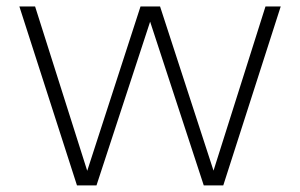

<svg xmlns="http://www.w3.org/2000/svg" viewBox="-20 -560 906 580"><path d="M212.5 0 38.5 -540.5H86L243.5 -44L404.5 -540.5H463.5L625 -44.5L782 -540.5H828L654.5 0H595.5L433.5 -494.5L271.5 0Z"/></svg>

Font: Encode Sans SemiExpanded SemiExpanded ExtraLight
Style: Regular
Weight: 200
Width: 6
Designer: Multiple Designers
Foundry: Impallari Type
Version: Version 3.000; ttfautohint (v1.8.3) -l 8 -r 50 -G 200 -x 14 